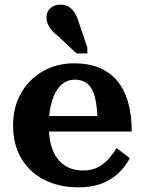

<svg xmlns="http://www.w3.org/2000/svg" viewBox="-20 -792 614 822"><path d="M189 -253Q189 -207 198.5 -171.5Q208 -136 227 -111.5Q246 -87 273.5 -74.5Q301 -62 336 -62Q373 -62 400 -76.5Q427 -91 446.5 -113.5Q466 -136 479 -158L536 -115Q517 -79 487 -50.5Q457 -22 415 -6Q373 10 316 10Q233 10 170 -22Q107 -54 71.5 -113.5Q36 -173 36 -254Q36 -334 70.5 -394Q105 -454 164.5 -487.5Q224 -521 298 -521Q358 -521 403.5 -502.5Q449 -484 480 -448Q511 -412 527.5 -357Q544 -302 544 -229H168V-295H423L398 -268Q397 -319 391 -354Q385 -389 373.5 -410Q362 -431 343.5 -441Q325 -451 300 -451Q276 -451 256 -439Q236 -427 221 -402Q206 -377 197.5 -340Q189 -303 189 -253ZM317 -698 354 -588V-563H308L229 -637Q212 -650 201 -663Q190 -676 184.5 -690Q179 -704 179 -718Q179 -741 195 -756.5Q211 -772 239 -772Q259 -772 273.5 -763.5Q288 -755 299 -738.5Q310 -722 317 -698Z"/></svg>

Font: Roboto Serif 28pt SemiBold
Style: Regular
Weight: 600
Designer: Greg Gazdowicz
Foundry: Commercial Type
Version: Version 1.008